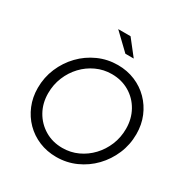

<svg xmlns="http://www.w3.org/2000/svg" viewBox="-206 -1079 1205 1254"><g transform="rotate(30 397.0 -452.0)"><path d="M391 11Q321 11 261 -14Q201 -39 156.5 -84Q112 -129 87 -189.5Q62 -250 62 -320Q62 -400 92 -470.5Q122 -541 174 -595Q226 -649 295 -680Q364 -711 442 -711Q512 -711 572 -686Q632 -661 676.5 -616Q721 -571 746 -511Q771 -451 771 -380Q771 -300 741 -229.5Q711 -159 659 -105Q607 -51 538 -20Q469 11 391 11ZM396 -60Q458 -60 512 -85Q566 -110 607 -153.5Q648 -197 671.5 -254Q695 -311 695 -376Q695 -451 661.5 -511Q628 -571 569.5 -605.5Q511 -640 437 -640Q376 -640 321.5 -615Q267 -590 226 -546.5Q185 -503 161.5 -446Q138 -389 138 -324Q138 -249 171.5 -189.5Q205 -130 263.5 -95Q322 -60 396 -60ZM446 -799 325 -915H418L509 -799Z"/></g></svg>

Font: Red Hat Display VF
Style: Italic
Weight: 300
Italic angle: -12°
Designer: Pentagram, MCKL
Foundry: Pentagram, MCKL
Version: Version 1.023